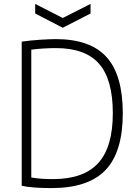

<svg xmlns="http://www.w3.org/2000/svg" viewBox="-20 -949 701 982"><path d="M160 -929 301 -857 443 -929V-880L301 -807L160 -880ZM243 13Q196 13 155.5 10Q115 7 91 1V-736Q112 -739 135 -741.5Q158 -744 181.5 -745.5Q205 -747 226.5 -748Q248 -749 265 -749Q442 -749 525 -657Q608 -565 608 -370Q608 -172 520 -79.5Q432 13 243 13ZM251 -33Q408 -33 482.5 -115Q557 -197 557 -370Q557 -542 487 -622.5Q417 -703 266 -703Q238 -703 203.5 -701Q169 -699 140 -695V-41Q174 -36 198 -34.5Q222 -33 251 -33Z"/></svg>

Font: Encode Sans Narrow
Style: ExtraLight
Weight: 200
Designer: Pablo Impallari, Andres Torresi
Foundry: Pablo Impallari, Andres Torresi
Version: Version 1.000; ttfautohint (v1.00) -l 8 -r 50 -G 200 -x 14 -